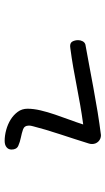

<svg xmlns="http://www.w3.org/2000/svg" viewBox="170 -636 464 845"><g transform="rotate(90 402.5 -213.0)"><path d="M191.4 -290Q188.5 -289.1 182.6 -289.1Q167 -289.1 161.6 -300.3Q156.2 -311.5 156.2 -324.2Q156.2 -335 161.1 -344.2Q166 -353.5 175.8 -356.4Q214.8 -363.3 264.2 -372.6Q313.5 -381.8 366.2 -391.6Q418.9 -401.4 472.7 -410.2Q526.4 -418.9 574.2 -424.8Q590.8 -424.8 602.1 -413.6Q613.3 -402.3 613.3 -385.7Q613.3 -381.8 612.8 -378.9Q612.3 -376 611.3 -372.1Q602.5 -343.8 591.8 -310.5Q581.1 -277.3 570.3 -244.6Q559.6 -211.9 550.3 -180.7Q541 -149.4 535.2 -126Q532.2 -115.2 532.2 -108.4Q532.2 -87.9 548.8 -82Q565.4 -76.2 585 -72.3Q604.5 -68.4 621.1 -61Q637.7 -53.7 637.7 -31.2Q637.7 -17.6 627.4 -9.3Q617.2 -1 599.6 -1Q576.2 -1 551.3 -7.8Q526.4 -14.6 505.9 -27.3Q485.4 -40 471.7 -58.6Q458 -77.1 458 -101.6Q458 -127.9 465.3 -159.2Q472.7 -190.4 483.9 -223.1Q495.1 -255.9 506.8 -287.6Q518.6 -319.3 527.3 -346.7Q483.4 -340.8 441.9 -333.5Q400.4 -326.2 359.9 -318.4Q319.3 -310.5 277.8 -303.2Q236.3 -295.9 191.4 -290Z"/></g></svg>

Font: Gamja Flower
Style: Regular
Weight: 400
Designer: YoonDesign Inc.
Foundry: YoonDesign Inc.
Version: Version 3.00;build 20171102